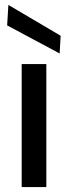

<svg xmlns="http://www.w3.org/2000/svg" viewBox="-20 -759 276 779"><path d="M68 0V-499H168V0ZM222 -542 9 -656 14 -739 226 -614Z"/></svg>

Font: DM Sans 20pt Medium
Style: Regular
Weight: 500
Version: Version 4.004;gftools[0.9.30]